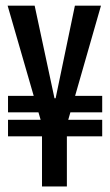

<svg xmlns="http://www.w3.org/2000/svg" viewBox="-20 -674 393 687"><path d="M8.7 -245.3H345.7V-186.3H8.7ZM130.3 -228.3 7.3 -653.7H104L175 -322.3H179L248 -653.7H341.3L219.3 -228.3V-6.7H130.3ZM8.7 -331H152.7V-272H8.7ZM219.3 -331H345.7V-272H219.3Z"/></svg>

Font: Bricolage Grotesque 96pt Condensed ExBd
Style: Regular
Weight: 800
Width: 3
Designer: Mathieu Triay
Foundry: Atelier Triay
Version: Version 1.001;Glyphs 3.2 (3207)